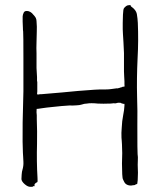

<svg xmlns="http://www.w3.org/2000/svg" viewBox="-20 -717 623 757"><path d="M124 -274.4Q124 -268.6 125 -262.7Q125 -255.9 125 -248Q127 -199.2 126 -150.4Q124 -81.1 127.9 -15.6Q128.9 0 127 1Q113.3 7.8 116.2 14.6Q117.2 18.6 113.3 16.6Q112.3 15.6 111.3 17.6Q109.4 19.5 105.5 19.5Q102.5 19.5 100.6 19.5Q90.8 20.5 78.1 9.8Q65.4 -1 64.5 -10.7Q64.5 -15.6 65.4 -28.3Q66.4 -42 68.4 -46.9Q73.2 -63.5 72.3 -79.1Q72.3 -89.8 71.3 -98.6Q70.3 -107.4 70.3 -115.2Q68.4 -142.6 69.3 -234.4Q71.3 -336.9 72.3 -357.4Q72.3 -366.2 72.3 -489.3Q72.3 -581.1 71.3 -592.8Q70.3 -596.7 70.3 -607.4Q70.3 -618.2 69.3 -631.8Q69.3 -642.6 69.3 -652.3Q70.3 -661.1 72.3 -664.1Q73.2 -668 76.2 -670.9Q79.1 -673.8 85.9 -673.8Q92.8 -673.8 99.6 -669.9Q106.4 -666 111.3 -659.2Q117.2 -653.3 121.1 -646.5Q124 -639.6 124 -633.8Q126 -611.3 125 -591.8Q124 -572.3 124 -551.8Q123 -525.4 124 -506.8Q124 -500 124 -489.3Q123 -446.3 126 -413.1Q126 -409.2 126 -398.4L127 -393.6V-370.1V-356.4L126 -344.7Q126 -345.7 128.9 -344.7Q131.8 -343.8 137.7 -345.7H144.5Q151.4 -346.7 156.2 -346.7L224.6 -352.5Q280.3 -357.4 287.1 -358.4Q301.8 -359.4 352.5 -363.3Q364.3 -364.3 374 -364.3Q385.7 -364.3 395.5 -364.3Q410.2 -364.3 420.9 -366.2Q440.4 -369.1 442.4 -369.1Q443.4 -368.2 444.3 -368.2L448.2 -370.1Q449.2 -370.1 450.2 -370.1Q454.1 -372.1 456.1 -372.1Q460.9 -373 463.9 -375Q467.8 -376 467.8 -375Q470.7 -375 470.7 -376Q471.7 -385.7 470.7 -381.8Q470.7 -381.8 470.7 -396.5Q469.7 -406.2 469.7 -414.1Q469.7 -421.9 469.2 -425.8Q468.8 -429.7 468.8 -435.5Q468.8 -440.4 468.8 -446.3Q468.8 -450.2 468.8 -473.6Q468.8 -480.5 468.8 -486.3Q468.8 -497.1 468.8 -507.8Q467.8 -527.3 466.8 -549.8Q465.8 -568.4 464.8 -582Q463.9 -595.7 463.9 -601.6Q463.9 -615.2 463.9 -627Q464.8 -642.6 464.8 -659.2Q465.8 -680.7 468.8 -684.6Q470.7 -687.5 476.6 -692.4Q481.4 -696.3 486.3 -696.3Q494.1 -698.2 496.1 -694.3Q496.1 -693.4 496.1 -693.4Q495.1 -692.4 497.1 -691.4Q516.6 -677.7 519.5 -662.1Q522.5 -644.5 523.4 -627Q526.4 -555.7 522.5 -488.3Q518.6 -405.3 520.5 -335.9Q522.5 -279.3 521.5 -222.7Q521.5 -114.3 522.5 -109.4Q524.4 -98.6 523.4 -83Q522.5 -67.4 523.4 -51.8Q524.4 -36.1 523.4 -20.5Q523.4 -4.9 521.5 4.9V5.9Q521.5 7.8 519.5 8.8Q517.6 8.8 516.6 9.8Q514.6 10.7 513.7 10.7Q512.7 12.7 510.7 12.7Q505.9 13.7 502 13.7Q499 14.6 497.1 14.6Q483.4 14.6 475.6 7.8Q470.7 3.9 465.8 -7.8Q462.9 -13.7 462.9 -18.6Q461.9 -24.4 461.9 -30.3Q460.9 -50.8 460.9 -72.3Q460.9 -92.8 461.9 -113.3Q461.9 -129.9 460.9 -147.5Q460.9 -155.3 460 -162.1Q459 -168 459 -173.8Q458 -193.4 460 -213.9Q460.9 -239.3 465.8 -263.7Q469.7 -282.2 470.7 -300.8Q470.7 -307.6 470.7 -307.6Q467.8 -306.6 459 -309.6Q457 -310.5 456.1 -311.5Q446.3 -312.5 443.4 -311.5Q435.5 -308.6 430.7 -309.6Q428.7 -310.5 425.8 -309.6L415 -308.6Q412.1 -308.6 410.2 -308.6Q387.7 -307.6 366.2 -308.6Q337.9 -311.5 322.3 -308.6Q316.4 -307.6 312.5 -307.6L293 -302.7Q288.1 -301.8 283.2 -301.8Q271.5 -300.8 264.6 -300.8Q256.8 -301.8 249 -300.8Q227.5 -299.8 183.6 -294.9Q163.1 -293 143.6 -290Q136.7 -289.1 130.9 -288.1Q125 -288.1 124.5 -287.6Q124 -287.1 124 -274.4Z"/></svg>

Font: ToneOZ-Zhuyin-Tsuipita-TC
Style: Regular
Weight: 400
Designer: ÂÆ£ÂøóÂáåJeffrey Xuan(jeffreyx@gmail.com, ToneOZ.com) ÈòøÂù§(cjkFonts)
Foundry: ToneOZ
Version: Version 0.240710